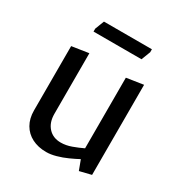

<svg xmlns="http://www.w3.org/2000/svg" viewBox="-151 -726 804 850"><g transform="rotate(30 251.0 -300.5)"><path d="M371 13.3 352.3 -36.8Q332.1 -25.8 305.8 -14Q279.6 -2.1 252.7 5.3Q225.9 12.8 203.3 12.8Q161.8 12.8 130.6 -3.2Q99.5 -19.1 82.2 -49Q64.9 -78.9 64.9 -120V-448.7L150.6 -461.8V-152.3Q150.6 -107.9 174.5 -81.8Q198.4 -55.7 237.9 -55.7Q264.7 -55.7 292.3 -65.8Q319.9 -75.8 344.6 -87.7V-448.7L430.3 -461.8V-1.3ZM381.6 -615.3V-600.3L363.7 -554H118.6V-569L136.5 -615.3Z"/></g></svg>

Font: Ancizar Sans Thin
Style: Regular
Weight: 100
Designer: Cesar Puertas, Viviana Monsalve, Julian Moncada, Julian Prieto, Jose Castro, Mariel Hernandez, Felipe Aragon, Sara Alarc
Version: Version 8.100